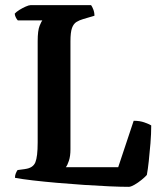

<svg xmlns="http://www.w3.org/2000/svg" viewBox="-20 -724 622 744"><path d="M479 0Q449 0 403.5 -2Q358 -4 305.5 -7.5Q253 -11 201.5 -15.5Q150 -20 107 -25Q64 -30 38 -35Q38 -45 41.5 -53Q45 -61 48 -65L77 -69Q108 -73 117 -95Q126 -117 126 -172V-564Q126 -606 133.5 -624Q141 -642 144 -645H49Q46 -648 42 -655Q38 -662 37 -671Q43 -678 55 -685.5Q67 -693 79.5 -698.5Q92 -704 98 -704H333Q337 -699 341.5 -687.5Q346 -676 346 -663L302 -650Q288 -646 276.5 -639Q265 -632 259 -615.5Q253 -599 253 -564V-145Q253 -119 247 -101Q241 -83 235 -76H438L498 -256Q522 -256 540 -249.5Q558 -243 566 -238Q566 -205 563 -168.5Q560 -132 556.5 -99.5Q553 -67 549 -46Q542 -38 528.5 -27Q515 -16 501 -8Q487 0 479 0Z"/></svg>

Font: Texturina 72pt
Style: Bold
Weight: 700
Designer: Guillermo Torres Carreño
Foundry: Omnibus-Type
Version: Version 1.002; ttfautohint (v1.8.3)